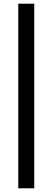

<svg xmlns="http://www.w3.org/2000/svg" viewBox="-20 -766 284 1040"><path d="M165.5 254H79V-746H165.5Z"/></svg>

Font: Acari Sans Neue
Style: Bold
Weight: 700
Designer: Alfredo Marco Pradil (font), Cristiano Sobral (main changes)
Foundry: Hanken Design Co. (font), Cristiano Sobral (main changes)
Version: Version 2.459;March 19, 2022;FontCreator 14.0.0.2808 64-bit;